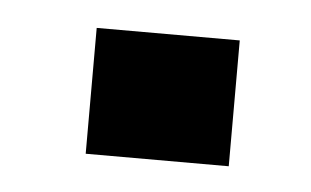

<svg xmlns="http://www.w3.org/2000/svg" viewBox="-27 -158 308 190"><g transform="rotate(5 127.5 -62.5)"><path d="M205.1 0H63V-125H205.1Z"/></g></svg>

Font: TypoPRO Roboto Slab
Style: Bold
Weight: 700
Designer: Google
Version: Version 1.100263; 2013; ttfautohint (v0.94.20-1c74) -l 8 -r 